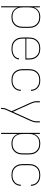

<svg xmlns="http://www.w3.org/2000/svg" viewBox="1408 -1986 783 3640"><g transform="rotate(90 1800.0 -166.5)"><path d="M99 205V-530H120V-417Q130 -445 148 -469Q166 -493 191 -509Q216 -525 245 -531.5Q274 -538 304 -538Q332 -538 360.5 -532.5Q389 -527 413.5 -513Q438 -499 457.5 -477.5Q477 -456 488.5 -430.5Q500 -405 504.5 -376.5Q509 -348 509 -320V-210Q509 -182 504.5 -153.5Q500 -125 488.5 -99.5Q477 -74 457.5 -52.5Q438 -31 413.5 -17Q389 -3 360.5 2.5Q332 8 304 8Q274 8 245 1.5Q216 -5 191 -21Q166 -37 148 -61Q130 -85 120 -113V205ZM301 -11Q327 -11 352.5 -16Q378 -21 400.5 -33.5Q423 -46 441 -65.5Q459 -85 469.5 -109Q480 -133 484 -158.5Q488 -184 488 -210V-320Q488 -346 484 -371.5Q480 -397 469.5 -421Q459 -445 441 -464.5Q423 -484 400.5 -496.5Q378 -509 352.5 -514Q327 -519 301 -519Q275 -519 250 -514Q225 -509 203 -496Q181 -483 164 -463Q147 -443 137 -419.5Q127 -396 123.5 -371Q120 -346 120 -320V-210Q120 -184 123.5 -159Q127 -134 137 -110.5Q147 -87 164 -67Q181 -47 203 -34Q225 -21 250 -16Q275 -11 301 -11Z M901 8Q873 8 844 2.5Q815 -3 790 -16.5Q765 -30 745 -51Q725 -72 712.5 -98Q700 -124 695.5 -152.5Q691 -181 691 -210V-320Q691 -349 695.5 -377.5Q700 -406 712.5 -431.5Q725 -457 744.5 -478.5Q764 -500 789 -513.5Q814 -527 842.5 -532.5Q871 -538 900 -538Q929 -538 957.5 -532.5Q986 -527 1011 -513.5Q1036 -500 1055.5 -478.5Q1075 -457 1087.5 -431.5Q1100 -406 1104.5 -377.5Q1109 -349 1109 -320V-256H712V-210Q712 -184 716 -158Q720 -132 731 -108.5Q742 -85 760 -65.5Q778 -46 800.5 -33.5Q823 -21 849 -16Q875 -11 901 -11Q922 -11 942.5 -13Q963 -15 983 -21Q1003 -27 1021 -36.5Q1039 -46 1053.5 -61Q1068 -76 1076.5 -95.5Q1085 -115 1086 -135H1107Q1106 -112 1096.5 -90Q1087 -68 1071.5 -51Q1056 -34 1035.5 -22.5Q1015 -11 993 -4Q971 3 947.5 5.5Q924 8 901 8ZM712 -274H1088V-320Q1088 -346 1084 -372Q1080 -398 1069 -421.5Q1058 -445 1040.5 -464.5Q1023 -484 1000.5 -496.5Q978 -509 952 -514Q926 -519 900 -519Q874 -519 848 -514Q822 -509 799.5 -496.5Q777 -484 759.5 -464.5Q742 -445 731 -421.5Q720 -398 716 -372Q712 -346 712 -320Z M1498 8Q1469 8 1441 2.5Q1413 -3 1388 -16.5Q1363 -30 1343.5 -51.5Q1324 -73 1312 -99Q1300 -125 1295.5 -153.5Q1291 -182 1291 -210V-320Q1291 -348 1295.5 -376.5Q1300 -405 1312 -431Q1324 -457 1343.5 -478.5Q1363 -500 1388 -513.5Q1413 -527 1441 -532.5Q1469 -538 1498 -538Q1523 -538 1548.5 -534.5Q1574 -531 1597.5 -521Q1621 -511 1641 -495Q1661 -479 1675 -457.5Q1689 -436 1696 -411Q1703 -386 1703 -361H1682Q1682 -384 1676 -406Q1670 -428 1657.5 -447.5Q1645 -467 1626.5 -481Q1608 -495 1587 -504Q1566 -513 1543 -516Q1520 -519 1498 -519Q1472 -519 1446.5 -514Q1421 -509 1398.5 -496.5Q1376 -484 1358.5 -464Q1341 -444 1330.5 -420.5Q1320 -397 1316 -371.5Q1312 -346 1312 -320V-210Q1312 -184 1316 -158.5Q1320 -133 1330.5 -109.5Q1341 -86 1358.5 -66Q1376 -46 1398.5 -33.5Q1421 -21 1446.5 -16Q1472 -11 1498 -11Q1520 -11 1543 -14Q1566 -17 1587 -26Q1608 -35 1626.5 -49Q1645 -63 1657.5 -82.5Q1670 -102 1676 -124Q1682 -146 1682 -169H1703Q1703 -144 1696 -119Q1689 -94 1675 -72.5Q1661 -51 1641 -35Q1621 -19 1597.5 -9Q1574 1 1548.5 4.5Q1523 8 1498 8Z M2026 205V198Q2026 176 2029 153.5Q2032 131 2041 111L2089 5L1940 -325Q1933 -341 1926 -357Q1919 -373 1913.5 -389.5Q1908 -406 1903.5 -422.5Q1899 -439 1899 -457V-530H1920V-457Q1920 -440 1924 -424.5Q1928 -409 1933.5 -393.5Q1939 -378 1945.5 -363Q1952 -348 1959 -333L2100 -20L2241 -333Q2248 -348 2254.5 -363Q2261 -378 2266.5 -393.5Q2272 -409 2276 -424.5Q2280 -440 2280 -457V-530H2301V-457Q2301 -439 2296.5 -422.5Q2292 -406 2286.5 -389.5Q2281 -373 2274 -357Q2267 -341 2260 -325L2060 119Q2051 137 2049 157.5Q2047 178 2047 198V205Z M2499 205V-530H2520V-417Q2530 -445 2548 -469Q2566 -493 2591 -509Q2616 -525 2645 -531.5Q2674 -538 2704 -538Q2732 -538 2760.5 -532.5Q2789 -527 2813.5 -513Q2838 -499 2857.5 -477.5Q2877 -456 2888.5 -430.5Q2900 -405 2904.5 -376.5Q2909 -348 2909 -320V-210Q2909 -182 2904.5 -153.5Q2900 -125 2888.5 -99.5Q2877 -74 2857.5 -52.5Q2838 -31 2813.5 -17Q2789 -3 2760.5 2.5Q2732 8 2704 8Q2674 8 2645 1.5Q2616 -5 2591 -21Q2566 -37 2548 -61Q2530 -85 2520 -113V205ZM2701 -11Q2727 -11 2752.5 -16Q2778 -21 2800.5 -33.5Q2823 -46 2841 -65.5Q2859 -85 2869.5 -109Q2880 -133 2884 -158.5Q2888 -184 2888 -210V-320Q2888 -346 2884 -371.5Q2880 -397 2869.5 -421Q2859 -445 2841 -464.5Q2823 -484 2800.5 -496.5Q2778 -509 2752.5 -514Q2727 -519 2701 -519Q2675 -519 2650 -514Q2625 -509 2603 -496Q2581 -483 2564 -463Q2547 -443 2537 -419.5Q2527 -396 2523.5 -371Q2520 -346 2520 -320V-210Q2520 -184 2523.5 -159Q2527 -134 2537 -110.5Q2547 -87 2564 -67Q2581 -47 2603 -34Q2625 -21 2650 -16Q2675 -11 2701 -11Z M3298 8Q3269 8 3241 2.5Q3213 -3 3188 -16.5Q3163 -30 3143.5 -51.5Q3124 -73 3112 -99Q3100 -125 3095.5 -153.5Q3091 -182 3091 -210V-320Q3091 -348 3095.5 -376.5Q3100 -405 3112 -431Q3124 -457 3143.5 -478.5Q3163 -500 3188 -513.5Q3213 -527 3241 -532.5Q3269 -538 3298 -538Q3323 -538 3348.5 -534.5Q3374 -531 3397.5 -521Q3421 -511 3441 -495Q3461 -479 3475 -457.5Q3489 -436 3496 -411Q3503 -386 3503 -361H3482Q3482 -384 3476 -406Q3470 -428 3457.5 -447.5Q3445 -467 3426.5 -481Q3408 -495 3387 -504Q3366 -513 3343 -516Q3320 -519 3298 -519Q3272 -519 3246.5 -514Q3221 -509 3198.5 -496.5Q3176 -484 3158.5 -464Q3141 -444 3130.5 -420.5Q3120 -397 3116 -371.5Q3112 -346 3112 -320V-210Q3112 -184 3116 -158.5Q3120 -133 3130.5 -109.5Q3141 -86 3158.5 -66Q3176 -46 3198.5 -33.5Q3221 -21 3246.5 -16Q3272 -11 3298 -11Q3320 -11 3343 -14Q3366 -17 3387 -26Q3408 -35 3426.5 -49Q3445 -63 3457.5 -82.5Q3470 -102 3476 -124Q3482 -146 3482 -169H3503Q3503 -144 3496 -119Q3489 -94 3475 -72.5Q3461 -51 3441 -35Q3421 -19 3397.5 -9Q3374 1 3348.5 4.5Q3323 8 3298 8Z"/></g></svg>

Font: Iosevka Curly Thin Extended
Style: Regular
Weight: 100
Width: 7
Monospace: yes
Designer: Belleve Invis
Foundry: Belleve Invis
Version: Version 11.1.0; ttfautohint (v1.8.3)